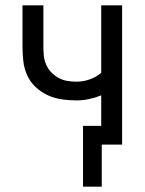

<svg xmlns="http://www.w3.org/2000/svg" viewBox="-20 -540 540 717"><path d="M290 157V-70H358V-184Q336 -175 312.5 -170Q289 -165 266 -165Q238 -165 210.5 -169Q183 -173 158 -184.5Q133 -196 112.5 -215.5Q92 -235 81 -260Q70 -285 67 -312.5Q64 -340 64 -368V-520H142V-368Q142 -351 143.5 -333.5Q145 -316 152 -299.5Q159 -283 171 -270.5Q183 -258 198 -249.5Q213 -241 230.5 -238Q248 -235 266 -235Q291 -235 315 -243.5Q339 -252 358 -268V-520H436V0H360V157Z"/></svg>

Font: HulyMono
Style: Regular
Weight: 400
Monospace: yes
Designer: Belleve Invis
Foundry: Belleve Invis
Version: Version 33.2.5; ttfautohint (v1.8.4)